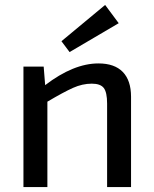

<svg xmlns="http://www.w3.org/2000/svg" viewBox="-20 -758 623 778"><path d="M262 -547 229 -591 406 -738 461 -664ZM157 -488 163 -413Q278 -501 379 -501Q444 -501 477.5 -466.5Q511 -432 511 -366V0H414V-338Q414 -384 400.5 -401.5Q387 -419 352 -419Q314 -419 276 -402Q238 -385 172 -346V0H75V-488Z"/></svg>

Font: Exo 2.0 Medium
Style: Regular
Weight: 500
Designer: Natanael Gama
Version: Version 1.001;PS 001.001;hotconv 1.0.70;makeotf.lib2.5.58329